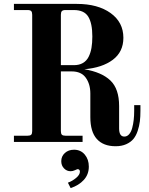

<svg xmlns="http://www.w3.org/2000/svg" viewBox="-20 -732 770 990"><path d="M293.9 -396H360.8Q388.2 -396 407.2 -407Q426.3 -418 436.8 -438.7Q447.3 -459.5 451.7 -485.1Q456.1 -510.7 456.1 -543.9Q456.1 -611.8 435.1 -646Q414.1 -680.2 360.8 -680.2H317.9Q304.2 -680.2 299.1 -674.8Q293.9 -669.4 293.9 -655.8ZM51.8 -711.9H376Q484.4 -711.9 550.3 -664.6Q616.2 -617.2 616.2 -537.1Q616.2 -464.8 561.8 -423.8Q507.3 -382.8 415 -375Q504.4 -359.9 549.3 -316.9Q594.2 -273.9 594.2 -185.1V-69.8Q594.2 -27.8 621.1 -27.8Q635.3 -27.8 645.8 -39.8Q656.2 -51.8 661.6 -71.8Q667 -91.8 669.4 -113.8Q671.9 -135.7 671.9 -160.2V-189.9H704.1V-160.2Q704.1 -130.4 701.2 -106.2Q698.2 -82 689.9 -57.1Q681.6 -32.2 668 -15.6Q654.3 1 630.9 11.5Q607.4 22 576.2 22Q512.7 22 479.2 -15.4Q445.8 -52.7 445.8 -127.9V-250Q445.8 -298.3 422.4 -331.1Q398.9 -363.8 350.1 -363.8H293.9V-56.2Q293.9 -42.5 299.1 -37.4Q304.2 -32.2 317.9 -32.2H405.8V0H51.8V-32.2H122.1Q135.7 -32.2 140.9 -37.4Q146 -42.5 146 -56.2V-655.8Q146 -669.4 140.9 -674.8Q135.7 -680.2 122.1 -680.2H51.8ZM361.8 40Q396 40 417 64.9Q438 89.8 438 127Q438 167.5 412.1 195.8Q386.2 224.1 344.2 237.8L330.1 210Q353 201.7 372.6 185.3Q392.1 168.9 392.1 152.8Q392.1 146.5 388.4 143.3Q384.8 140.1 380.9 140.1Q378.4 140.1 366.7 145.5Q355 150.9 344.2 150.9Q324.2 150.9 310.1 136.2Q295.9 121.6 295.9 99.1Q295.9 73.7 314.5 56.9Q333 40 361.8 40Z"/></svg>

Font: Flanker Steampunk
Style: Bold
Weight: 700
Designer: Alexey Kryukov, Leonardo Di Lena
Foundry: Alexey Kryukov, Leonardo Di Lena
Version: 1.210